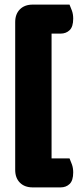

<svg xmlns="http://www.w3.org/2000/svg" viewBox="-20 -683 343 834"><path d="M46 -587Q46 -622 66.5 -642.5Q87 -663 122 -663H282Q287 -652 292.5 -636.5Q298 -621 298 -602Q298 -567 282.5 -552Q267 -537 243 -537H204V5H282Q287 16 292.5 31.5Q298 47 298 66Q298 101 282.5 116Q267 131 243 131H122Q87 131 66.5 110.5Q46 90 46 55Z"/></svg>

Font: Baloo Chettan
Style: Regular
Weight: 400
Designer: Maithili Shingre and Ek Type
Foundry: Ek Type
Version: Version 1.443;PS 1.000;hotconv 16.6.51;makeotf.lib2.5.65220;